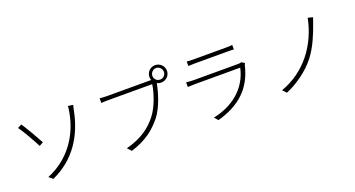

<svg xmlns="http://www.w3.org/2000/svg" viewBox="-49 -1436 3922 2121"><g transform="rotate(-20 1912.0 -375.5)"><path d="M264.9 -22 310 16C583.1 -106.2 728 -338.8 783 -623.9C785.2 -634.9 790.1 -659.8 796.2 -677.9L736.2 -686.1C736.2 -672.2 733 -643.8 730.1 -630C687.1 -358 524.9 -127.8 264.9 -22ZM136 -646C177.9 -588.8 261 -442.8 293 -377.8L339.8 -404.1C307.9 -464.1 221.9 -612.2 182.9 -670.1Z M1794 -611.2C1757.1 -611.2 1726.9 -641 1726.9 -677.9C1726.9 -714.8 1757.1 -747.2 1794 -747.2C1832 -747.2 1861.9 -714.8 1861.9 -677.9C1861.9 -641 1832 -611.2 1794 -611.2ZM1180 -641C1148.1 -641 1119 -643.1 1094.8 -646V-590.9C1119 -593 1143.8 -594.1 1179 -594.1H1693.9C1680.8 -496.1 1631 -349.1 1561.1 -258.2C1479 -152.3 1371.8 -72.1 1188.9 -24.1L1230.8 22C1408.7 -33 1514.9 -117.9 1603 -228C1676.1 -322.1 1725.1 -479 1745 -584.2L1746.1 -588.1C1759.9 -579.9 1775.9 -576 1794 -576C1851.2 -576 1898.1 -620.7 1898.1 -677.9C1898.1 -735.1 1851.2 -780.9 1794 -780.9C1736.9 -780.9 1692.1 -735.1 1692.1 -677.9C1692.1 -664.1 1693.9 -652 1698.9 -641H1681.1Z M2701 -485.1C2691.1 -481.2 2674 -479 2658 -479H2136C2112.9 -479 2083.8 -481.2 2052.9 -485.1V-430C2083.8 -432.2 2114 -432.9 2136 -432.9H2670.1C2620 -201 2433.9 -58.9 2208.1 -13.8L2246.8 29.8C2499.6 -41.2 2666.9 -180 2726.9 -441.1C2728 -446 2733 -456 2736.9 -463.1ZM2137.8 -646C2161.9 -647 2186.8 -648.1 2214.8 -648.1H2595.9C2625.7 -648.1 2652 -648.1 2672.9 -646V-698.9C2652 -696 2625.7 -695 2595.9 -695H2214.8C2185 -695 2161.9 -696 2137.8 -698.9Z M3616.8 -681.1 3558.9 -696C3500 -397 3310.7 -143.1 3018.8 -40.1L3060.7 3.9C3191.8 -51.1 3330.6 -149.9 3419.7 -264.9C3502.8 -371.8 3556.8 -511 3592 -610.1C3599.1 -630 3608.7 -660.2 3616.8 -681.1Z"/></g></svg>

Font: Karasuma Gothic
Style: Light
Weight: 300
Designer: Rasmus Andersson / Ryoko Nishizuka
Foundry: rsms
Version: Version 1.00